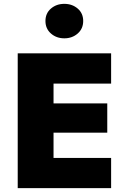

<svg xmlns="http://www.w3.org/2000/svg" viewBox="-20 -977 659 997"><path d="M204 0H557V-157H204ZM204 -543H557V-700H204ZM204 -288H537V-440H204ZM72 -700V0H258V-700ZM216 -868Q216 -828 244.5 -803Q273 -778 314 -778Q355 -778 383.5 -803Q412 -828 412 -868Q412 -908 383.5 -932.5Q355 -957 314 -957Q273 -957 244.5 -932.5Q216 -908 216 -868Z"/></svg>

Font: Jost ExtraBold
Style: Regular
Weight: 800
Version: Version 3.710